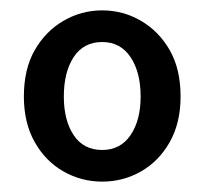

<svg xmlns="http://www.w3.org/2000/svg" viewBox="-20 -716 395 370"><path d="M177 -366Q137 -366 102.5 -385.5Q68 -405 47 -442Q26 -479 26 -530Q26 -583 47 -619.5Q68 -656 102.5 -676Q137 -696 177 -696Q217 -696 251.5 -676Q286 -656 307 -619.5Q328 -583 328 -530Q328 -479 307 -442Q286 -405 251.5 -385.5Q217 -366 177 -366ZM177 -427Q212 -427 231.5 -455.5Q251 -484 251 -530Q251 -577 231.5 -606Q212 -635 177 -635Q141 -635 122 -606Q103 -577 103 -530Q103 -484 122 -455.5Q141 -427 177 -427Z"/></svg>

Font: Narnoor Medium
Style: Regular
Weight: 500
Designer: S. Sridhar Murthy
Foundry: SIL International
Version: Version 3.000